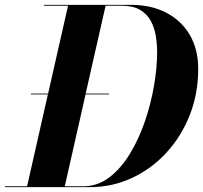

<svg xmlns="http://www.w3.org/2000/svg" viewBox="-44 -770 835 790"><path d="M326 0H-23.5V-3.5H67.5L153 -381.5H83.5V-385H154L236 -746.5H136.5V-750H496Q577.5 -750 639.5 -718Q701.5 -686 736.5 -627Q771.5 -568 771.5 -486.5Q771.5 -384 736.5 -295.8Q701.5 -207.5 640 -141Q578.5 -74.5 497.8 -37.2Q417 0 326 0ZM404.5 -381.5H308L222.5 -3.5H298.5Q357.5 -3.5 405.5 -40Q453.5 -76.5 490.2 -136.8Q527 -197 552 -270Q577 -343 589.8 -417.5Q602.5 -492 602.5 -555.5Q602.5 -590 596.8 -623.8Q591 -657.5 575.8 -685.2Q560.5 -713 531.5 -729.8Q502.5 -746.5 456 -746.5H390.5L308.5 -385H404.5Z"/></svg>

Font: Bodoni* 48pt
Style: Bold Italic
Weight: 700
Italic angle: -13°
Version: Version 2.3